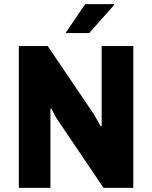

<svg xmlns="http://www.w3.org/2000/svg" viewBox="-20 -909 735 929"><path d="M71 0V-686H211L433 -358L468 -297L472 -299V-686H625V0H481L252 -339L228 -384L224 -383V0ZM297 -749 392 -889H532L533 -886L412 -749Z"/></svg>

Font: Chivo Medium
Style: Bold
Weight: 700
Version: Version 2.002